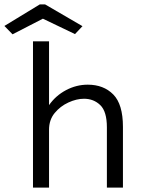

<svg xmlns="http://www.w3.org/2000/svg" viewBox="-70 -853 653 873"><path d="M80 0V-665H153V-375Q183 -418 230 -443Q277 -468 329 -468Q401 -468 445 -423.5Q489 -379 489 -276V0H416V-274Q416 -346 386 -375Q356 -404 312 -404Q278 -404 241 -387Q204 -370 178.5 -339Q153 -308 153 -263V0ZM-13 -697 -50 -735 111 -833H135L305 -734L271 -698L125 -768Z"/></svg>

Font: Inconsolata SemiExpanded
Style: Regular
Weight: 400
Width: 6
Monospace: yes
Designer: Raph Levien, Cyreal, Brenton Simpson
Foundry: Raph Levien, Cyreal, Google
Version: Version 3.100; ttfautohint (v1.8.4.7-5d5b)